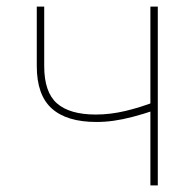

<svg xmlns="http://www.w3.org/2000/svg" viewBox="-20 -561 589 581"><path d="M272 -191.9Q182.1 -191.9 136.7 -232.7Q91.3 -273.4 91.3 -360.8V-541H113.8V-360.8Q113.8 -282.2 152.3 -248.3Q190.9 -214.4 270 -214.4Q313.5 -214.4 358.9 -225.1Q404.3 -235.8 452.6 -254.4V-229Q412.1 -215.3 381.1 -207.3Q350.1 -199.2 324 -195.6Q297.9 -191.9 272 -191.9ZM435.1 0V-541H457.5V0Z"/></svg>

Font: Inter 17pt Thin
Style: Regular
Weight: 250
Version: Version 4.001;git-66647c0bb